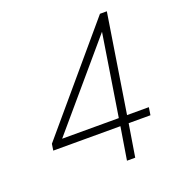

<svg xmlns="http://www.w3.org/2000/svg" viewBox="-128 -812 856 919"><g transform="rotate(-20 300.0 -352.5)"><path d="M363 0 390 -166H48L53 -199L482 -705H517L438 -205H549L543 -166H432L405 0ZM396 -205 467 -654H490L98 -194L99 -205Z"/></g></svg>

Font: Nunito Sans 12pt ExtraLight
Style: Italic
Weight: 200
Italic angle: -9°
Designer: Vernon Adams
Foundry: Vernon Adams
Version: Version 3.101;gftools[0.9.27]